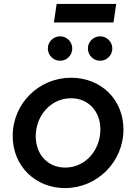

<svg xmlns="http://www.w3.org/2000/svg" viewBox="-20 -951 697 983"><path d="M313 12C477 12 612 -122 612 -288C612 -443 496 -553 344 -553C179 -553 45 -421 45 -255C45 -99 163 12 313 12ZM163 -253C163 -360 241 -448 344 -448C432 -448 494 -381 494 -289C494 -182 417 -93 314 -93C225 -93 163 -160 163 -253ZM225 -703C225 -668 253 -640 288 -640C322 -640 350 -668 350 -703C350 -737 322 -765 288 -765C253 -765 225 -737 225 -703ZM256 -836H561L575 -931H270ZM430 -703C430 -668 458 -640 493 -640C527 -640 555 -668 555 -703C555 -737 527 -765 493 -765C458 -765 430 -737 430 -703Z"/></svg>

Font: Mluvka SemiBold
Style: Italic
Weight: 600
Italic angle: -8°
Designer: Modified by Jiří Krblich, Original typeface by Gumpita Rahayu
Foundry: Gumpita Rahayu & Jiří Krblich
Version: Version 2.000;Glyphs 3.1.1 (3134)